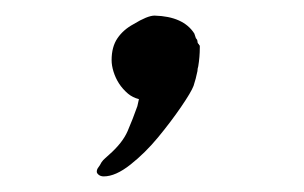

<svg xmlns="http://www.w3.org/2000/svg" viewBox="-20 -106 390 246"><path d="M229 -63Q230 -60 231 -57Q231 -57 231 -57Q233 -55 233 -53Q233 -51 234 -50L235 -49V-48Q235 -48 236 -48V-45Q236 -33 234 -21Q233 -18 233 -15Q231 -5 228 4Q225 12 212 31Q199 50 182.5 70Q166 90 147 105Q128 120 113 120Q109 120 106.5 118Q104 116 104 114Q104 111 106 108.5Q108 106 110 102Q112 99 115 96.5Q118 94 120 92Q137 77 143.5 62Q150 47 156 30Q157 26 158 21Q150 19 144 14Q137 8 132.5 1Q128 -6 125.5 -14Q123 -22 123 -29Q123 -46 130.5 -57Q138 -68 151 -75Q169 -86 178 -86Q215 -85 229 -63Z"/></svg>

Font: ToneOZ-Tsuipita-TC
Style: Tsuipita-TC
Weight: 400
Designer: :Jeffrey Xuan (Chih-Lin Hsuan)  :
Foundry: jeffreyx@gmail.com, cjkFonts.io
Version: Version 0.24071